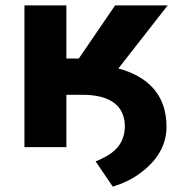

<svg xmlns="http://www.w3.org/2000/svg" viewBox="-20 -548 701 715"><path d="M445 -76C443.3 -4.6 396.9 28.8 336.1 53L399.9 147C435.1 136.3 465.3 122.3 490.7 105C547.5 66.1 600.1 8.7 600.1 -76C600.1 -199.3 526.1 -264.5 420.8 -293L604.5 -528H408.7L273.4 -330H227.2V-528H71V0H227.2V-195H286.6C380.8 -195 445 -161.4 445 -76Z"/></svg>

Font: Asimov
Style: Wid
Weight: 500
Designer: Google
Version: Version 2.000980; 2014